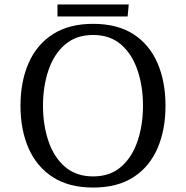

<svg xmlns="http://www.w3.org/2000/svg" viewBox="-20 -827 835 862"><path d="M398 15Q290 15 217.5 -31.5Q145 -78 108.5 -161Q72 -244 72 -352Q72 -461 108.5 -544Q145 -627 217.5 -673.5Q290 -720 398 -720Q507 -720 579 -673.5Q651 -627 687 -544Q723 -461 723 -352Q723 -244 687 -161Q651 -78 579 -31.5Q507 15 398 15ZM398 -35Q474 -35 523.5 -78Q573 -121 597.5 -193.5Q622 -266 622 -352Q622 -439 597.5 -511.5Q573 -584 523.5 -627Q474 -670 398 -670Q322 -670 272 -627Q222 -584 197.5 -511.5Q173 -439 173 -352Q173 -266 197.5 -193.5Q222 -121 272 -78Q322 -35 398 -35ZM238 -753V-807H558L553 -753Z"/></svg>

Font: Andada Pro
Style: Regular
Weight: 400
Designer: Carolina Giovagnoli
Foundry: Huerta Tipografica
Version: Version 3.003